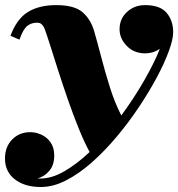

<svg xmlns="http://www.w3.org/2000/svg" viewBox="-20 -490 714 770"><path d="M144 260Q79 260 39.5 229.2Q0 198.5 0 146Q0 98.5 29 69.2Q58 40 101.5 40Q124 40 146.2 50.2Q168.5 60.5 183 81.2Q197.5 102 197.5 133.5Q197.5 172.5 177.2 195.8Q157 219 130 225.5Q135.5 226 141.5 226Q188 226 238.8 196.5Q289.5 167 339.5 119.5Q318 80.5 295.8 25.5Q273.5 -29.5 252.5 -90Q231.5 -150.5 213.2 -207.5Q195 -264.5 181 -308.8Q167 -353 159 -374.5Q156 -382.5 149 -390.8Q142 -399 128.5 -399Q105.5 -399 89 -385.8Q72.5 -372.5 58 -331L22 -346.5Q47 -414 91.8 -441.8Q136.5 -469.5 205.5 -469.5Q278 -469.5 310.8 -441.2Q343.5 -413 357.5 -365.5Q370 -322.5 385.8 -261.8Q401.5 -201 421.2 -138.5Q441 -76 466.5 -27Q519.5 -99 560.2 -170.8Q601 -242.5 621 -294Q594 -276 562.5 -276Q517.5 -276 488.5 -305.8Q459.5 -335.5 459.5 -373Q459.5 -414.5 489.2 -442Q519 -469.5 561.5 -469.5Q622.5 -469.5 648.5 -438.2Q674.5 -407 674.5 -361Q674.5 -333 657.5 -286Q640.5 -239 609.8 -181.2Q579 -123.5 538.2 -62.2Q497.5 -1 449.5 56.5Q401.5 114 349.8 160Q298 206 245.8 233Q193.5 260 144 260Z"/></svg>

Font: Bodoni* 06pt Fatface
Style: Italic
Weight: 900
Italic angle: -13°
Version: Version 2.3